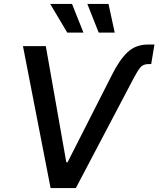

<svg xmlns="http://www.w3.org/2000/svg" viewBox="-20 -964 811 984"><path d="M553.7 -580.1Q591.8 -656.7 633.5 -696.3Q675.3 -735.8 738.8 -735.8H771.5L754.9 -635.7H741.7Q713.4 -635.7 699.2 -618.4Q685.1 -601.1 667 -566.9L368.7 0H239.3L97.7 -727.5H214.8L319.8 -132.3H326.2ZM485.8 -796.9 427.7 -943.8H536.1L567.9 -796.9ZM324.7 -796.9 237.3 -943.8H349.1L407.7 -796.9Z"/></svg>

Font: Inter 17pt Medium
Style: Italic
Weight: 500
Italic angle: -9.3988°
Version: Version 4.001;git-66647c0bb